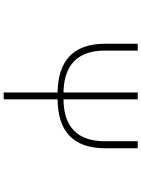

<svg xmlns="http://www.w3.org/2000/svg" viewBox="117 -883 766 1040"><g transform="rotate(90 500.0 -363.0)"><path d="M481 0H518V-292C685 -293 783 -372 783 -548V-726H745V-548C745 -401 669 -325 518 -324V-726H481V-324C331 -326 254 -402 254 -548V-726H217V-548C217 -373 314 -294 481 -292Z"/></g></svg>

Font: Harano Aji Gothic ExtraLight
Style: Regular
Weight: 250
Foundry: Masamichi Hosoda
Version: HaranoAjiGothic-ExtraLight version 20230610;ttx 4.39.4